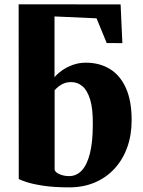

<svg xmlns="http://www.w3.org/2000/svg" viewBox="-20 -838 646 870"><path d="M294.5 11Q224.5 11 175.8 3.5Q127 -4 99.5 -13.2Q72 -22.5 65 -27L64.5 -818.5L526.5 -818L534.5 -642.5L463.5 -643L417.5 -755L227 -763.5V-488Q239 -503 260.2 -518.2Q281.5 -533.5 309.5 -543.8Q337.5 -554 369 -554Q430.5 -554 477.2 -525.8Q524 -497.5 550.2 -439.8Q576.5 -382 576.5 -293Q576.5 -225 556 -169Q535.5 -113 498 -72.8Q460.5 -32.5 408.8 -10.8Q357 11 294.5 11ZM293 -40Q326.5 -40 350.5 -65.5Q374.5 -91 387.5 -142.8Q400.5 -194.5 400.5 -273Q401.5 -345 388.5 -387Q375.5 -429 353.2 -447.5Q331 -466 303 -466Q284 -466 269.2 -460Q254.5 -454 244.2 -445.2Q234 -436.5 227.5 -429V-67.5Q233 -55 252.2 -47.5Q271.5 -40 293 -40Z"/></svg>

Font: Merriweather 60pt Black
Style: Regular
Weight: 900
Version: Version 2.100